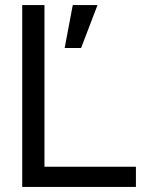

<svg xmlns="http://www.w3.org/2000/svg" viewBox="-20 -740 580 760"><path d="M68 -720H156V-80H518V0H68ZM268 -720H366L301 -550H236Z"/></svg>

Font: Aspekta Variable
Style: Regular
Weight: 400
Designer: Ivo Dolenc
Version: Version 2.100